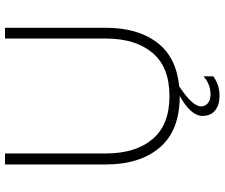

<svg xmlns="http://www.w3.org/2000/svg" viewBox="-85 -643 897 767"><g transform="rotate(-90 363.5 -259.5)"><path d="M636 -688V-285Q636 -159 578 -81.5Q520 -4 402 8Q322 61 322 95Q322 112 335 122.5Q348 133 369 133Q411 133 442 105V144Q408 169 365 169Q328 169 306 151.5Q284 134 284 101Q284 54 364 10H363Q226 10 158 -69.5Q90 -149 90 -285V-688H134V-285Q134 -167 191 -99Q248 -31 363 -31Q479 -31 536 -99Q593 -167 593 -285V-688Z"/></g></svg>

Font: Roundo Light
Style: Regular
Weight: 300
Designer: Namrata Goyal (Gurmukhi), Shiva Nallaperumal (Latin)
Foundry: Indian Type Foundry
Version: Version 1.000;PS 1.0;hotconv 1.0.88;makeotf.lib2.5.647800